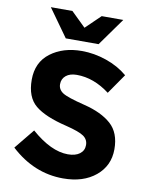

<svg xmlns="http://www.w3.org/2000/svg" viewBox="-100 -998 837 1078"><g transform="rotate(10 319.0 -459.5)"><path d="M335 8Q169 8 36 -115L129 -229Q242 -130 338 -130Q381 -130 405.5 -148.5Q430 -167 430 -198.5Q430 -230 404 -248.5Q378 -267 301 -286Q179 -315 122.5 -361.5Q66 -408 66 -507.5Q66 -607 137.5 -661Q209 -715 316 -715Q386 -715 456 -691Q526 -667 578 -623L499 -509Q408 -578 311 -578Q272 -578 249.5 -559.5Q227 -541 227 -510.5Q227 -480 254.5 -462Q282 -444 381.5 -419.5Q481 -395 536 -346Q591 -297 591 -203Q591 -109 520.5 -50.5Q450 8 335 8ZM101 -927H224L307 -846L391 -927H514L401 -769H214Z"/></g></svg>

Font: Montreal
Style: Bold
Weight: 700
Designer: Julieta Ulanovsky, usr_local_share
Foundry: Julieta Ulanovsky, usr_local_share
Version: Version 2.001